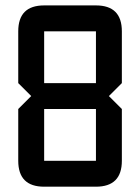

<svg xmlns="http://www.w3.org/2000/svg" viewBox="-20 -704 528 724"><path d="M48.8 -585.9Q48.8 -683.6 146.5 -683.6H341.8Q439.5 -683.6 439.5 -585.9V-390.6L390.6 -341.8L439.5 -293V-97.7Q439.5 0 341.8 0H146.5Q48.8 0 48.8 -97.7V-293L97.7 -341.8L48.8 -390.6ZM146.5 -585.9V-390.6H341.8V-585.9ZM341.8 -293H146.5V-97.7H341.8Z"/></svg>

Font: BabelStone Runic Norn
Style: Regular
Weight: 400
Designer: Andrew West
Foundry: BabelStone
Version: Version 3.002 March 14, 2022